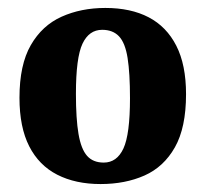

<svg xmlns="http://www.w3.org/2000/svg" viewBox="-20 -453 518 483"><path d="M307 -206Q307 -269 301 -307Q295 -345 279.5 -361.5Q264 -378 237 -378Q204 -378 187.5 -343Q171 -308 171 -217Q171 -154 177.5 -116Q184 -78 199 -61Q214 -44 241 -44Q274 -44 290.5 -79.5Q307 -115 307 -206ZM29 -207Q29 -290 57.5 -339.5Q86 -389 135 -411Q184 -433 245 -433Q309 -433 354 -409.5Q399 -386 423.5 -338Q448 -290 448 -216Q448 -132 420 -82.5Q392 -33 343.5 -11.5Q295 10 233 10Q170 10 124 -13.5Q78 -37 53.5 -85Q29 -133 29 -207Z"/></svg>

Font: Rasa
Style: Bold
Weight: 700
Designer: Anna Giedrys (Yrsa+Rasa design), David Brezina (Yrsa art-direction, Rasa art-direction, design)
Foundry: Rosetta Type Foundry
Version: Version 2.004